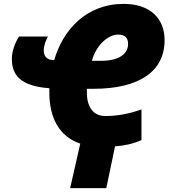

<svg xmlns="http://www.w3.org/2000/svg" viewBox="-20 -745 879 988"><path d="M708 -24V-182C641 -158 582 -148 522 -148C466 -148 427 -186 427 -270V-288H460C697 -288 827 -378 827 -538C827 -649 754 -725 616 -725C425 -725 304 -592 259 -436H254C225 -436 205 -453 205 -485C205 -509 217 -541 227 -557H78C56 -524 41 -478 41 -443C41 -360 83 -302 234 -291V-268C234 -139 285 -42 393 -6L341 223H527L572 8C618 5 662 -4 708 -24ZM500 -432H453C472 -506 532 -567 588 -567C626 -567 639 -547 639 -519C639 -473 600 -432 500 -432Z"/></svg>

Font: Noto Sans Black
Style: Italic
Weight: 900
Italic angle: -12°
Designer: Monotype Design Team
Foundry: Monotype Imaging Inc.
Version: Version 2.013